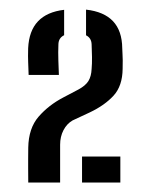

<svg xmlns="http://www.w3.org/2000/svg" viewBox="-20 -823 306 403"><path d="M39.3 -439.8Q39.2 -459.3 39.1 -469.8Q39.1 -480.2 39.1 -489.1Q39.2 -498 39.3 -513.1Q40 -553.9 61.1 -578.2Q82.2 -602.4 112.8 -618.4L144.7 -635.2Q159.5 -643.2 165.6 -653Q171.6 -662.8 172.3 -678.2Q173.3 -688.9 173.1 -703.3Q172.9 -717.7 172.3 -729.8Q171.9 -743.3 160.6 -748.9V-802.8Q198.3 -798.6 217.3 -778.4Q236.2 -758.2 236.6 -721.8Q237 -713.4 237.2 -708.2Q237.4 -703 237.6 -696.7Q237.8 -690.4 237.4 -678.4Q237 -642.8 218.5 -622.4Q199.9 -602 168.5 -587.1L132.3 -570.2Q120.3 -563.3 113.2 -549.7Q106.2 -536.2 106.2 -519.3V-439.8ZM152.2 -439.8V-494.4H232.6V-439.8ZM40.1 -665.7Q39.6 -683.2 39.1 -693.2Q38.6 -703.3 39.1 -721.8Q40.8 -758.3 59.8 -778.3Q78.7 -798.2 114.6 -802.4V-749.1Q102.8 -743.4 102.6 -729.8Q101.9 -713.4 102.5 -695.8Q103.1 -678.2 103.6 -665.7Z"/></svg>

Font: Big Shoulders Stencil Text SC Thin
Style: Regular
Weight: 100
Designer: Patric King
Foundry: XO Type Co
Version: Version 2.001